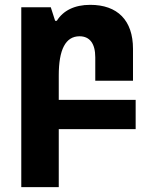

<svg xmlns="http://www.w3.org/2000/svg" viewBox="-20 -534 636 794"><path d="M541 0V-121H223V-222C223 -329 251 -384 309 -384C351 -384 374 -354 374 -297V-200H530V-332C530 -450 466 -514 353 -514C288 -514 241 -490 215 -448H208L190 -504H68V240H223V0Z"/></svg>

Font: Noto Sans Armenian SemiCondensed Extra
Style: Regular
Weight: 800
Width: 4
Designer: Monotype Design Team
Foundry: Monotype Imaging Inc.
Version: Version 1.901